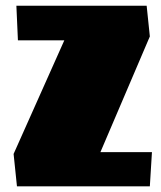

<svg xmlns="http://www.w3.org/2000/svg" viewBox="-20 -655 567 675"><path d="M37.6 -634.8H495.6L506.8 -526.9L333 -120.1H514.2L506.8 0H39.6L27.8 -113.8L206.1 -513.2H43Z"/></svg>

Font: Coda
Style: Heavy
Weight: 800
Version: Version 2.000; ttfautohint (v0.8) -r 50 -G 200 -x